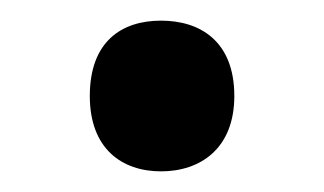

<svg xmlns="http://www.w3.org/2000/svg" viewBox="-20 -152 314 186"><path d="M67 -59C67 -8 98 14 136 14C174 14 207 -8 207 -59C207 -112 174 -132 136 -132C98 -132 67 -112 67 -59Z"/></svg>

Font: Noto Sans Balinese Medium
Style: Regular
Weight: 500
Designer: Aditya Bayu, David Williams
Foundry: David Williams
Version: Version 2.005